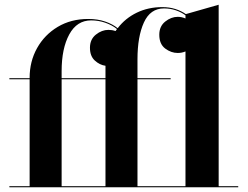

<svg xmlns="http://www.w3.org/2000/svg" viewBox="-20 -790 1048 810"><path d="M19.5 -4.5H105V-455.5H19.5V-460H105V-461.5Q105 -531 136.5 -587.2Q168 -643.5 223.8 -676.8Q279.5 -710 352 -710Q392 -710 423.5 -699.2Q455 -688.5 476.5 -671Q508.5 -713 557 -736.5Q605.5 -760 664.5 -760Q694.5 -760 719.8 -752Q745 -744 764 -730.5L902.5 -770V-4.5H985V0H19.5ZM700 -455.5H560V-4.5H762.5V-573Q747 -566.5 730 -566.5Q702 -566.5 677 -585.2Q652 -604 652 -643.5Q652 -679 677 -699Q702 -719 730 -719Q746.5 -719 762.5 -712V-725.5Q745 -738.5 721.8 -746.5Q698.5 -754.5 672 -754.5Q614 -754.5 587 -695Q560 -635.5 560 -540V-460H700ZM240 -490V-460H425V-511.5V-512.5Q400 -516 379.8 -534.8Q359.5 -553.5 359.5 -588.5Q359.5 -624 384.5 -644Q409.5 -664 437.5 -664Q453 -664 467.5 -659Q470.5 -663.5 473.5 -667.5Q453 -684 424.5 -694Q396 -704 364.5 -704Q304.5 -704 272.2 -644.8Q240 -585.5 240 -490ZM240 -4.5H425V-455.5H240Z"/></svg>

Font: Bodoni* 36pt
Style: Bold
Weight: 700
Version: Version 2.3